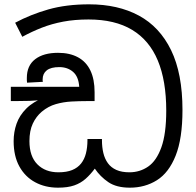

<svg xmlns="http://www.w3.org/2000/svg" viewBox="-20 -856 904 887"><path d="M580 11Q518 11 480.5 -14.5Q443 -40 418 -77Q398 -50 375.5 -30Q353 -10 323 0.5Q293 11 248 11Q189 11 142.5 -14Q96 -39 69.5 -87Q43 -135 43 -204Q43 -246 56.5 -284.5Q70 -323 101.5 -354.5Q133 -386 185 -406L187 -397Q153 -391 116 -390Q79 -389 50 -389H30V-455H346Q343 -502 317.5 -524Q292 -546 254 -546Q215 -546 196 -531Q177 -516 177 -489Q177 -487 177 -484Q177 -481 178 -478L105 -474Q104 -479 104 -485.5Q104 -492 104 -496Q104 -553 142.5 -582.5Q181 -612 248 -612Q302 -612 340 -591.5Q378 -571 397.5 -530.5Q417 -490 417 -430V-389H382Q347 -389 310 -387Q273 -385 238 -375Q203 -365 173 -340Q147 -318 131.5 -285Q116 -252 116 -204Q116 -134 152.5 -97Q189 -60 250 -60Q288 -60 313.5 -70.5Q339 -81 354.5 -100.5Q370 -120 377 -147.5Q384 -175 384 -208V-214H451V-208Q451 -176 457.5 -149Q464 -122 478.5 -102Q493 -82 517.5 -71Q542 -60 578 -60Q626 -60 664.5 -86.5Q703 -113 725.5 -175.5Q748 -238 748 -345Q748 -483 709 -576.5Q670 -670 590.5 -718Q511 -766 389 -766Q325 -766 272 -756Q219 -746 173 -728Q127 -710 83 -686L50 -751Q121 -789 203.5 -812.5Q286 -836 392 -836Q525 -836 621.5 -784Q718 -732 770.5 -624Q823 -516 823 -348Q823 -216 791.5 -137Q760 -58 705 -23.5Q650 11 580 11Z"/></svg>

Font: sinhala115
Style: Regular
Weight: 400
Designer: Jelle Bosma - Monotype Design Team
Foundry: Monotype Imaging Inc.
Version: Version 2.006